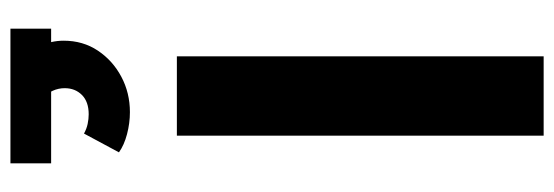

<svg xmlns="http://www.w3.org/2000/svg" viewBox="-367 -376 1062 368"><g transform="rotate(90 164.0 -192.0)"><path d="M88 0V-703H240V0ZM99 309Q79 285 68.5 263Q58 241 58 217Q58 180 77 151.5Q96 123 127 106.5Q158 90 195 90Q216 90 237 95.5Q258 101 272 111L236 178Q227 173 217.5 171Q208 169 199 169Q175 169 162 182Q149 195 149 215Q149 227 154 238Q159 249 169 260ZM35 319V241H293V319Z"/></g></svg>

Font: Cairo Play ExtraBold
Style: Regular
Weight: 800
Version: Version 3.119